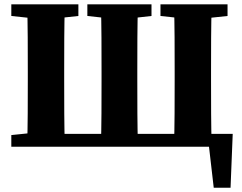

<svg xmlns="http://www.w3.org/2000/svg" viewBox="-20 -677 1117 886"><path d="M32.2 0H192.2V-68.7H177.9L32.2 -53.7V0ZM32.2 -603.3 172.8 -588.3H202.2L341.7 -603.3V-657H32.2V-603.3ZM105.3 0H279.2C276.2 -101 276.2 -205 276.2 -310V-346.3C276.2 -450 276.2 -554 279.2 -657H105.3C108.3 -556 108.3 -452 108.3 -347V-310C108.3 -207 108.3 -103 105.3 0ZM191.9 0H1002.3L937.9 -56.5L966.3 189.4H1043.9L1053.9 -59.4H191.9V0ZM383.1 -603.3 520.4 -588.3H545.4L679.1 -603.3V-657H383.1V-603.3ZM445.6 0H616.6C613.6 -101.6 613.6 -205.6 613.6 -310V-347C613.6 -450.6 613.6 -554.6 616.6 -657H445.6C448.6 -555.5 448.6 -451.5 448.6 -346.3V-310C448.6 -206.4 448.6 -102.4 445.6 0ZM720.5 -603.3 860 -588.3H889.4L1030 -603.3V-657H720.5V-603.3ZM783 0H956.9C953.9 -101 953.9 -205 953.9 -310V-347C953.9 -450 953.9 -554 956.9 -657H783C786 -556 786 -452 786 -346.3V-310C786 -207 786 -103 783 0Z"/></svg>

Font: Source Serif Variable
Style: Regular
Weight: 389
Designer: Frank Grießhammer
Foundry: Adobe Systems Incorporated
Version: Version 3.001;hotconv 1.0.111;makeotfexe 2.5.65597